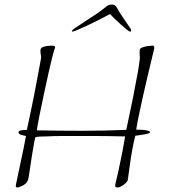

<svg xmlns="http://www.w3.org/2000/svg" viewBox="-20 -808 753 850"><path d="M56 22Q50 22 50 15V12Q61 -43 73 -97Q85 -151 95 -206Q89 -207 75.5 -210.5Q62 -214 62 -222Q62 -228 70 -230Q78 -232 87 -232.5Q96 -233 99 -233Q108 -277 115.5 -311Q123 -345 129.5 -379Q136 -413 143.5 -452.5Q151 -492 161 -546Q163 -554 161 -564Q159 -574 159 -583Q159 -588 160 -590Q162 -597 172 -600.5Q182 -604 194 -605Q206 -606 212 -606Q215 -606 219.5 -604.5Q224 -603 224 -598Q224 -596 222 -592Q218 -581 211 -553.5Q204 -526 196 -490Q186 -444 174.5 -391.5Q163 -339 154.5 -295.5Q146 -252 143 -231Q192 -230 242 -229.5Q292 -229 340 -229Q391 -229 439.5 -230Q488 -231 539 -233Q550 -288 560.5 -335.5Q571 -383 580 -435Q586 -464 591 -492.5Q596 -521 599 -549V-554Q599 -559 598.5 -565.5Q598 -572 598 -578Q598 -586 599 -589Q601 -595 613 -599Q625 -603 638 -604.5Q651 -606 656 -606Q661 -606 662 -603Q663 -600 663 -595Q663 -592 662 -590Q659 -577 651 -544Q643 -511 632.5 -467Q622 -423 612 -377.5Q602 -332 594 -294Q586 -256 583 -234Q589 -234 603.5 -233.5Q618 -233 631 -230.5Q644 -228 644 -222Q644 -218 629.5 -215Q615 -212 599.5 -210Q584 -208 579 -207Q572 -181 565 -142Q558 -103 553.5 -67Q549 -31 546 -13Q545 -3 528 9.5Q511 22 502 22Q498 22 494 21Q490 20 490 15Q490 9 493.5 -5.5Q497 -20 500.5 -34.5Q504 -49 505 -55Q510 -80 514.5 -100.5Q519 -121 523.5 -145Q528 -169 534 -204Q532 -204 510.5 -204.5Q489 -205 457.5 -205.5Q426 -206 393 -206Q360 -206 334 -206Q297 -206 259.5 -206Q222 -206 184 -204Q176 -204 160.5 -203.5Q145 -203 137 -201Q135 -197 130.5 -172.5Q126 -148 121 -116.5Q116 -85 112 -57Q108 -29 106 -18Q102 2 83.5 12Q65 22 56 22ZM300 -668Q300 -668 299 -668.5Q298 -669 298 -670Q300 -675 306.5 -680Q313 -685 317 -687Q337 -701 361.5 -716.5Q386 -732 408.5 -747.5Q431 -763 443 -773Q458 -788 475 -788Q491 -788 498 -773Q506 -757 523.5 -732Q541 -707 554 -687Q556 -685 559 -680Q562 -675 560 -670Q558 -668 556 -668Q552 -668 540.5 -677.5Q529 -687 514 -700.5Q499 -714 486 -726.5Q473 -739 467 -746Q447 -735 420.5 -721.5Q394 -708 368.5 -696Q343 -684 324 -676Q305 -668 300 -668Z"/></svg>

Font: Moon Dance
Style: Regular
Weight: 400
Designer: Robert E. Leuschke
Foundry: Robert E. Leuschke
Version: Version 1.010; ttfautohint (v1.8.3)